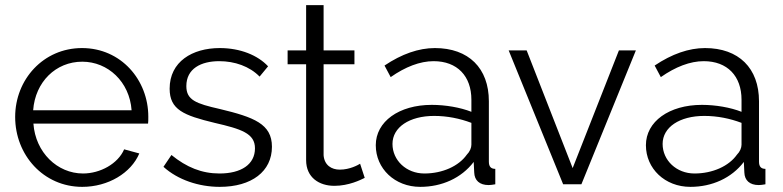

<svg xmlns="http://www.w3.org/2000/svg" viewBox="-20 -717 3045 747"><path d="M300 10C401 10 490 -44 522 -120L463 -136C439 -80 370 -42 303 -42C203 -42 118 -124 110 -236H556C557 -240 557 -252 557 -263C557 -406 451 -530 299 -530C149 -530 39 -408 39 -262C39 -114 149 10 300 10ZM109 -288C117 -398 197 -477 300 -477C400 -477 484 -399 492 -288Z M835 10C959 10 1038 -50 1038 -146C1038 -235 968 -261 835 -293C742 -314 705 -328 705 -382C705 -450 762 -479 833 -479C893 -479 951 -459 990 -419L1023 -459C983 -502 915 -530 835 -530C728 -530 640 -477 640 -372C640 -290 695 -268 815 -239C919 -215 972 -198 972 -140C972 -77 918 -42 834 -42C765 -42 706 -66 647 -114L616 -68C672 -17 754 10 835 10Z M1381 -80C1373 -75 1341 -57 1302 -57C1270 -57 1242 -74 1239 -113V-467H1359V-521H1239V-697H1171V-521H1099V-467H1171V-94C1171 -26 1222 6 1281 6C1337 6 1383 -17 1399 -25Z M1615 10C1699 10 1775 -24 1823 -87L1825 -46C1826 -15 1846 3 1881 3C1887 3 1896 2 1907 0V-60C1890 -60 1882 -69 1882 -88V-323C1882 -452 1803 -530 1672 -530C1609 -530 1543 -507 1476 -462L1500 -417C1557 -457 1614 -479 1667 -479C1759 -479 1814 -421 1814 -329V-282C1771 -299 1713 -309 1660 -309C1532 -309 1442 -244 1442 -152C1442 -61 1516 10 1615 10ZM1631 -42C1561 -42 1507 -93 1507 -157C1507 -222 1573 -266 1669 -266C1720 -266 1769 -256 1814 -239V-154C1814 -142 1808 -127 1796 -115C1765 -71 1702 -42 1631 -42Z M2242 0 2454 -521H2388L2208 -63L2029 -521H1959L2171 0Z M2666 10C2750 10 2826 -24 2874 -87L2876 -46C2877 -15 2897 3 2932 3C2938 3 2947 2 2958 0V-60C2941 -60 2933 -69 2933 -88V-323C2933 -452 2854 -530 2723 -530C2660 -530 2594 -507 2527 -462L2551 -417C2608 -457 2665 -479 2718 -479C2810 -479 2865 -421 2865 -329V-282C2822 -299 2764 -309 2711 -309C2583 -309 2493 -244 2493 -152C2493 -61 2567 10 2666 10ZM2682 -42C2612 -42 2558 -93 2558 -157C2558 -222 2624 -266 2720 -266C2771 -266 2820 -256 2865 -239V-154C2865 -142 2859 -127 2847 -115C2816 -71 2753 -42 2682 -42Z"/></svg>

Font: Raleway Reg
Style: Regular
Weight: 400
Designer: Matt McInerney, Pablo Impallari, Rodrigo Fuenzalida
Foundry: Matt McInerney, Pablo Impallari, Rodrigo Fuenzalida
Version: Version 3.00 July 28, 2015